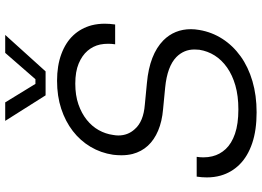

<svg xmlns="http://www.w3.org/2000/svg" viewBox="-154 -834 1005 737"><g transform="rotate(-90 348.5 -465.5)"><path d="M286 17Q217 17 167 0Q117 -17 86 -48Q55 -79 43 -121Q36 -146 36 -174Q36 -193 39 -213H115Q113 -200 113 -187Q113 -169 117 -153Q124 -124 145 -101.5Q166 -79 203.5 -66Q241 -53 297 -53Q349 -53 389 -64.5Q429 -76 458 -96.5Q487 -117 504 -144Q521 -171 526 -203Q527 -213 527 -222Q527 -262 498 -291Q462 -326 381 -334L298 -342Q251 -346 215.5 -361Q180 -376 157.5 -400.5Q135 -425 126 -459Q121 -479 121 -502Q121 -518 123 -534Q130 -581 153.5 -620.5Q177 -660 214 -688.5Q251 -717 299.5 -733Q348 -749 407 -749Q465 -749 509.5 -732.5Q554 -716 581.5 -686.5Q609 -657 620 -616Q626 -592 626 -566Q626 -547 623 -526H547Q549 -540 549 -553Q549 -569 546 -584Q540 -611 522 -632Q504 -653 473 -666Q442 -679 396 -679Q351 -679 316.5 -667Q282 -655 257 -635Q232 -615 217.5 -589Q203 -563 199 -534Q197 -523 197 -514Q197 -477 221 -451Q250 -417 316 -412L399 -404Q508 -394 562 -341Q605 -298 605 -235Q605 -220 602 -203Q594 -155 568 -114.5Q542 -74 501 -44.5Q460 -15 405.5 1Q351 17 286 17ZM351 -793 253 -948H324L395 -832H413L514 -948H583L443 -793Z"/></g></svg>

Font: Sora Light
Style: Italic
Weight: 300
Designer: Jonathan Barnbrook, Juli√°n Moncada
Version: Version 1.000